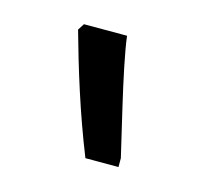

<svg xmlns="http://www.w3.org/2000/svg" viewBox="-48 -865 332 314"><g transform="rotate(15 118.0 -708.5)"><path d="M175 -603V-618L156 -699C146 -742 136 -788 133 -814H60L53 -803C70 -742 91 -673 119 -603Z"/></g></svg>

Font: Noto Serif Armenian SemiCondensed Medium
Style: Regular
Weight: 500
Width: 4
Designer: Monotype Design Team
Foundry: Monotype Imaging Inc.
Version: Version 2.008